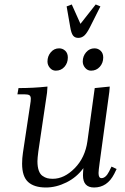

<svg xmlns="http://www.w3.org/2000/svg" viewBox="-20 -834 562 861"><path d="M58.1 -411.1 63 -439Q129.9 -439 192.9 -445.8L190.9 -418L151.9 -154.8Q147.9 -124.5 147.9 -110.8Q147.9 -85.9 153.8 -69.3Q159.7 -52.7 170.7 -45.2Q181.6 -37.6 192.1 -34.9Q202.6 -32.2 216.8 -32.2Q268.1 -32.2 314.9 -79.6Q361.8 -127 372.1 -201.2L404.8 -439L472.2 -445.8L470.2 -421.9L426.8 -104Q421.9 -68.8 421.9 -58.1Q421.9 -35.2 435.1 -35.2Q454.1 -35.2 469.2 -64.9L480 -86.9L502.9 -76.2L492.2 -54.2Q460.9 6.8 401.9 6.8Q352.1 6.8 352.1 -47.9Q352.1 -60.5 354 -80.1Q324.2 -39.1 278.1 -16.1Q231.9 6.8 186 6.8Q133.3 6.8 106.2 -17.8Q79.1 -42.5 79.1 -100.1Q79.1 -124.5 83 -149.9L115.2 -363.8Q118.2 -380.9 118.2 -391.1Q118.2 -402.8 111.8 -407Q105.5 -411.1 87.9 -411.1ZM192.9 -558.1Q192.9 -582 207.8 -599.6Q222.7 -617.2 245.1 -617.2Q261.2 -617.2 272.7 -606.2Q284.2 -595.2 284.2 -576.2Q284.2 -551.3 269 -534.2Q253.9 -517.1 230 -517.1Q214.4 -517.1 203.6 -529.8Q192.9 -542.5 192.9 -558.1ZM278.8 -805.2 301.8 -814 340.8 -727.1 409.2 -814 430.2 -805.2 383.8 -712.9Q370.1 -685.5 358.4 -674.8Q346.7 -664.1 331.1 -664.1Q315.4 -664.1 307.4 -674.8Q299.3 -685.5 294.9 -712.9ZM351.1 -558.1Q351.1 -582 366.2 -599.6Q381.3 -617.2 403.8 -617.2Q419.9 -617.2 431.4 -606.2Q442.9 -595.2 442.9 -576.2Q442.9 -551.8 427.5 -534.4Q412.1 -517.1 388.2 -517.1Q372.6 -517.1 361.8 -529.8Q351.1 -542.5 351.1 -558.1Z"/></svg>

Font: Dihjauti
Style: Italic
Weight: 400
Italic angle: -9°
Designer: T. Christopher White
Version: Version 3.0.0